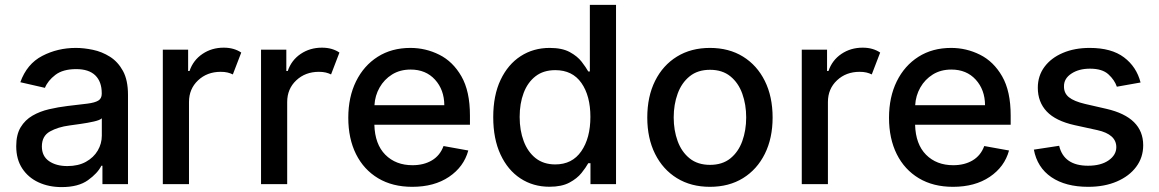

<svg xmlns="http://www.w3.org/2000/svg" viewBox="-20 -747 4703 779"><path d="M230.1 12.1Q178.3 12.1 136.5 -7.1Q94.8 -26.3 70.3 -63.4Q45.8 -100.5 45.8 -154.1Q45.8 -200.6 63.7 -230.5Q81.7 -260.3 111.7 -277.7Q141.7 -295.1 179 -303.8Q216.3 -312.5 255 -317.1Q304 -322.8 334.3 -326.5Q364.7 -330.3 378.7 -338.8Q392.8 -347.3 392.8 -366.5V-369Q392.8 -415.5 366.7 -441.1Q340.6 -466.6 289.1 -466.6Q235.4 -466.6 204.7 -443.2Q174 -419.7 162.3 -390.6L62.5 -413.4Q89.1 -487.9 151.5 -520.2Q213.8 -552.6 287.6 -552.6Q320.3 -552.6 356.9 -544.9Q393.5 -537.3 426 -516.9Q458.5 -496.4 478.9 -459.2Q499.3 -421.9 499.3 -362.2V0H395.6V-74.6H391.3Q376.1 -44 337 -16Q297.9 12.1 230.1 12.1ZM253.2 -73.2Q297.6 -73.2 328.8 -90.6Q360.1 -108 376.6 -136.2Q393.1 -164.4 393.1 -196.7V-267Q385.7 -259.6 360.4 -253.9Q335.2 -248.2 307.2 -244.3Q279.1 -240.4 261.7 -237.9Q215.6 -231.9 182.7 -213.6Q149.9 -195.3 149.9 -152.7Q149.9 -113.3 179 -93.2Q208.1 -73.2 253.2 -73.2Z M640.6 0V-545.5H743.3V-458.8H748.9Q763.8 -502.8 801.5 -528.2Q839.1 -553.6 887.4 -553.6Q909.8 -553.6 927.6 -548.3Q945.3 -543 958.8 -533.7L924.7 -445Q915.1 -449.9 903.1 -452.8Q891 -455.6 875.4 -455.6Q820.3 -455.6 783.6 -421Q746.8 -386.4 746.8 -333.1V0Z M1039.1 0V-545.5H1141.7V-458.8H1147.4Q1162.3 -502.8 1199.9 -528.2Q1237.6 -553.6 1285.9 -553.6Q1308.2 -553.6 1326 -548.3Q1343.8 -543 1357.2 -533.7L1323.2 -445Q1313.6 -449.9 1301.5 -452.8Q1289.4 -455.6 1273.8 -455.6Q1218.8 -455.6 1182 -421Q1145.2 -386.4 1145.2 -333.1V0Z M1652.7 11Q1572.4 11 1514.2 -23.8Q1456 -58.6 1424.5 -121.6Q1393.1 -184.7 1393.1 -269.2Q1393.1 -353 1424.5 -416.9Q1456 -480.8 1512.6 -516.7Q1569.2 -552.6 1645.2 -552.6Q1707 -552.6 1762.3 -525Q1817.5 -497.5 1852.1 -437.3Q1886.7 -377.1 1886.7 -278.4V-240.8H1498.9Q1501.1 -161.9 1543.3 -119.3Q1585.6 -76.7 1653.8 -76.7Q1699.2 -76.7 1732.2 -96.2Q1765.3 -115.8 1779.5 -154.5L1880 -136.4Q1861.9 -70 1801.8 -29.5Q1741.8 11 1652.7 11ZM1499.3 -320.3H1782.7Q1782.3 -382.8 1745 -423.8Q1707.7 -464.8 1646 -464.8Q1603 -464.8 1570.8 -444.8Q1538.7 -424.7 1520.1 -391.9Q1501.4 -359 1499.3 -320.3Z M2479.4 0V-727.3H2373.2V-457H2366.8Q2357.2 -474.1 2340 -496.4Q2322.8 -518.8 2291.7 -535.7Q2260.7 -552.6 2210.2 -552.6Q2144.2 -552.6 2092.5 -519.2Q2040.8 -485.8 2011 -422.9Q1981.2 -360.1 1981.2 -271.7Q1981.2 -183.6 2010.7 -120.2Q2040.1 -56.8 2091.6 -23.1Q2143.1 10.7 2209.2 10.7Q2258.9 10.7 2290.1 -6Q2321.4 -22.7 2339.3 -45.1Q2357.2 -67.5 2366.8 -84.9H2375.7V0ZM2375.4 -272.7Q2375.4 -186.8 2338.4 -133.3Q2301.5 -79.9 2233 -79.9Q2185.4 -79.9 2153.2 -105.3Q2121.1 -130.7 2104.8 -174.4Q2088.4 -218 2088.4 -272.7Q2088.4 -327.1 2104.6 -369.9Q2120.7 -412.6 2152.7 -437.5Q2184.7 -462.4 2233 -462.4Q2302.6 -462.4 2339 -410.3Q2375.4 -358.3 2375.4 -272.7Z M2860.4 11Q2783.7 11 2726.6 -24.1Q2669.4 -59.3 2637.8 -122.7Q2606.2 -186.1 2606.2 -270.2Q2606.2 -355.1 2637.8 -418.7Q2669.4 -482.2 2726.6 -517.4Q2783.7 -552.6 2860.4 -552.6Q2937.5 -552.6 2994.5 -517.4Q3051.5 -482.2 3083.1 -418.7Q3114.7 -355.1 3114.7 -270.2Q3114.7 -186.1 3083.1 -122.7Q3051.5 -59.3 2994.5 -24.1Q2937.5 11 2860.4 11ZM2860.8 -78.1Q2910.9 -78.1 2943.4 -104.4Q2975.9 -130.7 2991.7 -174.5Q3007.5 -218.4 3007.5 -270.6Q3007.5 -322.8 2991.7 -366.8Q2975.9 -410.9 2943.4 -437.3Q2910.9 -463.8 2860.8 -463.8Q2810.7 -463.8 2778.1 -437.3Q2745.4 -410.9 2729.4 -366.8Q2713.4 -322.8 2713.4 -270.6Q2713.4 -218.4 2729.4 -174.5Q2745.4 -130.7 2778.1 -104.4Q2810.7 -78.1 2860.8 -78.1Z M3233 0V-545.5H3335.6V-458.8H3341.3Q3356.2 -502.8 3393.8 -528.2Q3431.5 -553.6 3479.8 -553.6Q3502.1 -553.6 3519.9 -548.3Q3537.6 -543 3551.1 -533.7L3517 -445Q3507.5 -449.9 3495.4 -452.8Q3483.3 -455.6 3467.7 -455.6Q3412.6 -455.6 3375.9 -421Q3339.1 -386.4 3339.1 -333.1V0Z M3846.6 11Q3766.3 11 3708.1 -23.8Q3649.9 -58.6 3618.4 -121.6Q3587 -184.7 3587 -269.2Q3587 -353 3618.4 -416.9Q3649.9 -480.8 3706.5 -516.7Q3763.1 -552.6 3839.1 -552.6Q3900.9 -552.6 3956.1 -525Q4011.4 -497.5 4046 -437.3Q4080.6 -377.1 4080.6 -278.4V-240.8H3692.8Q3695 -161.9 3737.2 -119.3Q3779.5 -76.7 3847.7 -76.7Q3893.1 -76.7 3926.1 -96.2Q3959.2 -115.8 3973.4 -154.5L4073.9 -136.4Q4055.8 -70 3995.7 -29.5Q3935.7 11 3846.6 11ZM3693.2 -320.3H3976.6Q3976.2 -382.8 3938.9 -423.8Q3901.6 -464.8 3839.8 -464.8Q3796.9 -464.8 3764.7 -444.8Q3732.6 -424.7 3714 -391.9Q3695.3 -359 3693.2 -320.3Z M4607.6 -412.3 4511.4 -395.2Q4502.1 -422.6 4477.1 -445.5Q4452.1 -468.4 4402.3 -468.4Q4357.2 -468.4 4326.9 -448.3Q4296.5 -428.3 4296.9 -396.7Q4296.5 -369 4316.9 -352.5Q4337.4 -335.9 4382.5 -325.3L4469.1 -305.4Q4618.3 -271 4618.3 -157.7Q4618.3 -108.3 4590 -70.3Q4561.8 -32.3 4511.5 -10.7Q4461.3 11 4395.2 11Q4303.3 11 4245.7 -28.2Q4188.2 -67.5 4174.7 -139.9L4277.3 -155.5Q4296.5 -74.6 4394.5 -74.6Q4446.7 -74.6 4478 -96.4Q4509.2 -118.3 4509.2 -149.9Q4509.2 -202.1 4432.2 -219.1L4339.8 -239.3Q4263.1 -256.4 4226.9 -294.7Q4190.7 -333.1 4190.7 -391Q4190.7 -439.3 4217.7 -475.7Q4244.7 -512.1 4292.3 -532.3Q4339.8 -552.6 4401.3 -552.6Q4489.7 -552.6 4540.5 -514.2Q4591.3 -475.9 4607.6 -412.3Z"/></svg>

Font: Inter UI Medium
Style: Regular
Weight: 500
Designer: Rasmus Andersson
Foundry: rsms
Version: 3.2;8d6f07862